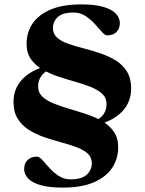

<svg xmlns="http://www.w3.org/2000/svg" viewBox="-20 -738 659 874"><path d="M266.5 116Q204.5 116 165.5 105Q126.5 94 108.2 74.5Q90 55 90 31.5Q90 5.5 105.8 -9.8Q121.5 -25 148.5 -25Q159 -25 173 -9.2Q187 6.5 205.5 27Q224 47.5 247.8 63Q271.5 78.5 301.5 78.5Q351 78.5 374.5 57.5Q398 36.5 398 4.5Q398 -22.5 378.8 -39.5Q359.5 -56.5 327.8 -68.2Q296 -80 258 -90.2Q220 -100.5 181.8 -113.5Q143.5 -126.5 111.8 -146.5Q80 -166.5 60.8 -197.2Q41.5 -228 41.5 -274.5Q41.5 -334 80.5 -376Q119.5 -418 193 -438L209.5 -422.5Q183 -413 168.2 -392.5Q153.5 -372 153.5 -344.5Q153.5 -316 173.2 -297.8Q193 -279.5 225.5 -266.5Q258 -253.5 296.8 -242.2Q335.5 -231 374.5 -218Q413.5 -205 446 -186Q478.5 -167 498.2 -138.2Q518 -109.5 518 -67.5Q518 -15.5 490.5 26Q463 67.5 407.2 91.8Q351.5 116 266.5 116ZM465 -264Q465 -292.5 445.5 -310.8Q426 -329 393.5 -342Q361 -355 322 -366Q283 -377 244.2 -390Q205.5 -403 173 -421.8Q140.5 -440.5 120.8 -468.8Q101 -497 101 -538.5Q101 -590 128 -630.5Q155 -671 210.5 -694.5Q266 -718 350 -718Q412.5 -718 451.2 -706.5Q490 -695 507.8 -675.5Q525.5 -656 525.5 -632.5Q525.5 -607.5 510 -592.2Q494.5 -577 468 -577Q457.5 -577 443.8 -592.8Q430 -608.5 411.5 -629Q393 -649.5 369.2 -665.2Q345.5 -681 315 -681Q265 -681 243 -660.5Q221 -640 221 -610.5Q221 -583.5 240.2 -566.5Q259.5 -549.5 291.2 -538.5Q323 -527.5 361 -517.8Q399 -508 437 -495.2Q475 -482.5 506.8 -463Q538.5 -443.5 557.8 -412.5Q577 -381.5 577 -334.5Q577 -274 536.8 -231.2Q496.5 -188.5 424 -170L407 -185.5Q434 -195 449.5 -215.5Q465 -236 465 -264Z"/></svg>

Font: Newsreader 60pt
Style: Bold
Weight: 700
Designer: Hugues Gentile
Foundry: Production Type
Version: Version 1.003